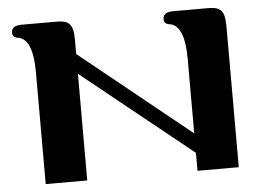

<svg xmlns="http://www.w3.org/2000/svg" viewBox="-47 -684 996 746"><g transform="rotate(-5 451.0 -311.0)"><path d="M855 -548C855 -609 838 -624 791 -624H654C627 -624 614 -615 614 -596C614 -584 621 -577 634 -575C674 -570 694 -523 694 -435V-144L264 -491V-547C264 -608 247 -623 200 -623H63C36 -623 23 -614 23 -595C23 -583 30 -576 43 -574C82 -569 102 -522 102 -435V2H264V-414L694 -68V2H855Z"/></g></svg>

Font: GFS Jackson
Style: Regular
Weight: 400
Designer: George Matthiopoulos
Foundry: George Matthiopoulos
Version: Version 1.0